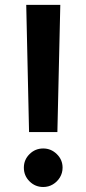

<svg xmlns="http://www.w3.org/2000/svg" viewBox="-20 -747 349 775"><path d="M223.4 -727.3 211.6 -213.8H97.3L85.9 -727.3ZM154.5 7.8Q122.2 7.8 99.3 -14.9Q76.3 -37.6 76.3 -70.3Q76.3 -102.3 99.3 -125Q122.2 -147.7 154.5 -147.7Q186.1 -147.7 209.3 -125Q232.6 -102.3 232.6 -70.3Q232.6 -48.7 221.8 -30.9Q210.9 -13.1 193.4 -2.7Q175.8 7.8 154.5 7.8Z"/></svg>

Font: InterMG SemiBold
Style: Regular
Weight: 600
Designer: Rasmus Andersson
Foundry: rsms
Version: Version 3.019;December 26, 2023;FontCreator 15.0.0.2955 64-b